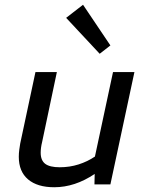

<svg xmlns="http://www.w3.org/2000/svg" viewBox="-20 -775 620 807"><path d="M208 12Q137 12 98 -21Q59 -54 59 -116Q59 -131 61 -145.5Q63 -160 65 -172L129 -472H219L157 -178Q154 -166 152.5 -154.5Q151 -143 151 -133Q151 -101 170 -86.5Q189 -72 231 -72Q273 -72 310.5 -84Q348 -96 379 -117L455 -472H545L444 0H377L378 -44Q295 12 208 12ZM399 -549 258 -700 329 -755 444 -584Z"/></svg>

Font: Sometype Mono Medium
Style: Italic
Weight: 500
Italic angle: -12°
Monospace: yes
Designer: Ryoichi Tsunekawa
Foundry: Dharma Type
Version: Version 1.000; ttfautohint (v1.8.3)